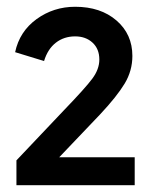

<svg xmlns="http://www.w3.org/2000/svg" viewBox="-20 -774 456 570"><path d="M28.8 -224.1V-297.9L169.9 -446.8Q233.9 -513.2 254.4 -541Q274.9 -568.8 274.9 -597.2Q274.9 -628.9 254.6 -647.5Q234.4 -666 203.1 -666Q169.9 -666 145.8 -647.2Q121.6 -628.4 110.8 -592.8L24.9 -619.1Q38.1 -680.7 88.6 -717.3Q139.2 -753.9 203.1 -753.9Q278.8 -753.9 325.9 -713.1Q373 -672.4 373 -607.9Q373 -564 350.1 -525.9Q327.1 -487.8 277.8 -435.1L155.8 -307.1H379.9V-224.1Z"/></svg>

Font: Plus Jakarta Sans SemiBold
Style: Regular
Weight: 600
Designer: Gumpita Rahayu
Foundry: Tokotype
Version: Version 2.006